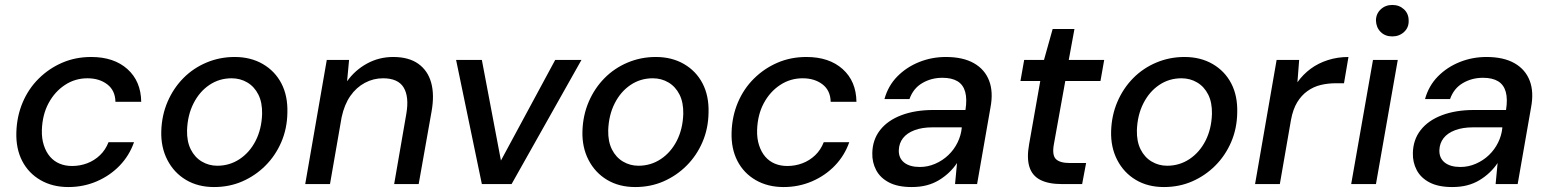

<svg xmlns="http://www.w3.org/2000/svg" viewBox="-20 -743 6259 775"><path d="M256 12Q192 12 143.5 -16Q95 -44 69.5 -93.5Q44 -143 46 -209Q48 -274 71.5 -329.5Q95 -385 136.5 -426Q178 -467 231.5 -490Q285 -513 348 -513Q440 -513 494.5 -464Q549 -415 550 -332H446Q445 -378 413 -402.5Q381 -427 333 -427Q283 -427 242 -400Q201 -373 176 -326.5Q151 -280 149 -218Q148 -184 157 -156.5Q166 -129 182 -110.5Q198 -92 220.5 -82.5Q243 -73 271 -73Q303 -73 332 -84Q361 -95 383.5 -116.5Q406 -138 418 -169H521Q502 -115 463 -74.5Q424 -34 370.5 -11Q317 12 256 12Z M844 12Q779 12 730.5 -17Q682 -46 655.5 -97.5Q629 -149 631 -214Q633 -278 656.5 -332.5Q680 -387 720 -427.5Q760 -468 813.5 -490.5Q867 -513 927 -513Q992 -513 1041 -484.5Q1090 -456 1116 -406Q1142 -356 1140 -288Q1139 -224 1115.5 -169.5Q1092 -115 1051.5 -74.5Q1011 -34 958.5 -11Q906 12 844 12ZM857 -74Q907 -74 947.5 -101Q988 -128 1012 -175Q1036 -222 1038 -283Q1039 -329 1023 -361Q1007 -393 978.5 -410Q950 -427 915 -427Q865 -427 825 -400Q785 -373 761 -325.5Q737 -278 735 -217Q734 -172 750 -140Q766 -108 794.5 -91Q823 -74 857 -74Z M1212 0 1299 -501H1389L1381 -415Q1413 -460 1461.5 -486.5Q1510 -513 1567 -513Q1630 -513 1668.5 -485.5Q1707 -458 1720.5 -409Q1734 -360 1722 -293L1670 0H1571L1620 -283Q1632 -352 1609.5 -389.5Q1587 -427 1526 -427Q1487 -427 1452.5 -408.5Q1418 -390 1394 -355.5Q1370 -321 1359 -270L1312 0Z M1925 0 1821 -501H1925L2002 -95L2221 -501H2327L2045 0Z M2544 12Q2479 12 2430.5 -17Q2382 -46 2355.5 -97.5Q2329 -149 2331 -214Q2333 -278 2356.5 -332.5Q2380 -387 2420 -427.5Q2460 -468 2513.5 -490.5Q2567 -513 2627 -513Q2692 -513 2741 -484.5Q2790 -456 2816 -406Q2842 -356 2840 -288Q2839 -224 2815.5 -169.5Q2792 -115 2751.5 -74.5Q2711 -34 2658.5 -11Q2606 12 2544 12ZM2557 -74Q2607 -74 2647.5 -101Q2688 -128 2712 -175Q2736 -222 2738 -283Q2739 -329 2723 -361Q2707 -393 2678.5 -410Q2650 -427 2615 -427Q2565 -427 2525 -400Q2485 -373 2461 -325.5Q2437 -278 2435 -217Q2434 -172 2450 -140Q2466 -108 2494.5 -91Q2523 -74 2557 -74Z M3143 12Q3079 12 3030.5 -16Q2982 -44 2956.5 -93.5Q2931 -143 2933 -209Q2935 -274 2958.5 -329.5Q2982 -385 3023.5 -426Q3065 -467 3118.5 -490Q3172 -513 3235 -513Q3327 -513 3381.5 -464Q3436 -415 3437 -332H3333Q3332 -378 3300 -402.5Q3268 -427 3220 -427Q3170 -427 3129 -400Q3088 -373 3063 -326.5Q3038 -280 3036 -218Q3035 -184 3044 -156.5Q3053 -129 3069 -110.5Q3085 -92 3107.5 -82.5Q3130 -73 3158 -73Q3190 -73 3219 -84Q3248 -95 3270.5 -116.5Q3293 -138 3305 -169H3408Q3389 -115 3350 -74.5Q3311 -34 3257.5 -11Q3204 12 3143 12Z M3660 12Q3604 12 3568.5 -6.5Q3533 -25 3516.5 -56.5Q3500 -88 3501 -125Q3502 -179 3532.5 -218Q3563 -257 3618.5 -278Q3674 -299 3747 -299H3877Q3884 -343 3876 -372Q3868 -401 3845 -415Q3822 -429 3784 -429Q3739 -429 3702.5 -407.5Q3666 -386 3651 -343H3550Q3565 -397 3602 -434.5Q3639 -472 3690 -492.5Q3741 -513 3798 -513Q3867 -513 3911 -488Q3955 -463 3972.5 -417.5Q3990 -372 3978 -309L3924 0H3835L3843 -85Q3829 -64 3810.5 -46.5Q3792 -29 3769.5 -15.5Q3747 -2 3720 5Q3693 12 3660 12ZM3693 -69Q3725 -69 3755 -82Q3785 -95 3808 -117Q3831 -139 3845 -167.5Q3859 -196 3862 -226V-229H3744Q3702 -229 3671.5 -217.5Q3641 -206 3625 -185.5Q3609 -165 3608 -137Q3607 -105 3629.5 -87Q3652 -69 3693 -69Z M4266 0Q4212 0 4179 -17Q4146 -34 4135 -70Q4124 -106 4134 -161L4179 -416H4099L4114 -501H4194L4229 -626H4317L4294 -501H4437L4422 -416H4280L4234 -161Q4226 -117 4242 -101Q4258 -85 4298 -85H4364L4348 0Z M4678 12Q4613 12 4564.5 -17Q4516 -46 4489.5 -97.5Q4463 -149 4465 -214Q4467 -278 4490.5 -332.5Q4514 -387 4554 -427.5Q4594 -468 4647.5 -490.5Q4701 -513 4761 -513Q4826 -513 4875 -484.5Q4924 -456 4950 -406Q4976 -356 4974 -288Q4973 -224 4949.5 -169.5Q4926 -115 4885.5 -74.5Q4845 -34 4792.5 -11Q4740 12 4678 12ZM4691 -74Q4741 -74 4781.5 -101Q4822 -128 4846 -175Q4870 -222 4872 -283Q4873 -329 4857 -361Q4841 -393 4812.5 -410Q4784 -427 4749 -427Q4699 -427 4659 -400Q4619 -373 4595 -325.5Q4571 -278 4569 -217Q4568 -172 4584 -140Q4600 -108 4628.5 -91Q4657 -74 4691 -74Z M5046 0 5133 -501H5224L5217 -411Q5240 -443 5270.5 -465.5Q5301 -488 5340 -500.5Q5379 -513 5423 -513L5405 -407H5373Q5340 -407 5311 -400Q5282 -393 5257.5 -375.5Q5233 -358 5216 -330Q5199 -302 5191 -259L5146 0Z M5434 0 5522 -501H5622L5534 0ZM5600 -596Q5571 -596 5553 -614Q5535 -632 5534 -660Q5534 -687 5553 -705Q5572 -723 5600 -723Q5628 -723 5647 -705.5Q5666 -688 5666 -660Q5667 -632 5647.5 -614Q5628 -596 5600 -596Z M5842 12Q5786 12 5750.5 -6.5Q5715 -25 5698.5 -56.5Q5682 -88 5683 -125Q5684 -179 5714.5 -218Q5745 -257 5800.5 -278Q5856 -299 5929 -299H6059Q6066 -343 6058 -372Q6050 -401 6027 -415Q6004 -429 5966 -429Q5921 -429 5884.5 -407.5Q5848 -386 5833 -343H5732Q5747 -397 5784 -434.5Q5821 -472 5872 -492.5Q5923 -513 5980 -513Q6049 -513 6093 -488Q6137 -463 6154.5 -417.5Q6172 -372 6160 -309L6106 0H6017L6025 -85Q6011 -64 5992.5 -46.5Q5974 -29 5951.5 -15.5Q5929 -2 5902 5Q5875 12 5842 12ZM5875 -69Q5907 -69 5937 -82Q5967 -95 5990 -117Q6013 -139 6027 -167.5Q6041 -196 6044 -226V-229H5926Q5884 -229 5853.5 -217.5Q5823 -206 5807 -185.5Q5791 -165 5790 -137Q5789 -105 5811.5 -87Q5834 -69 5875 -69Z"/></svg>

Font: DM Sans 18pt Medium
Style: Italic
Weight: 500
Italic angle: -10°
Designer: Colophon Foundry, Jonny Pinhorn
Foundry: Colophon Foundry
Version: Version 4.004;gftools[0.9.30]